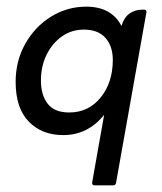

<svg xmlns="http://www.w3.org/2000/svg" viewBox="-20 -397 488 577"><path d="M293 -52Q244 9 170 9Q106 9 66.5 -31.5Q27 -72 27 -151Q27 -214 56 -265.5Q85 -317 133.5 -347Q182 -377 239 -377Q315 -377 345 -319Q353 -345 369.5 -356.5Q386 -368 408 -368H413Q421 -368 420 -360L329 151Q328 160 320 160H264Q256 160 257 151ZM188 -59Q246 -59 282.5 -104Q319 -149 319 -217Q319 -258 297 -283Q275 -308 232 -308Q195 -308 166 -287.5Q137 -267 120 -232.5Q103 -198 103 -155Q103 -111 123.5 -85Q144 -59 188 -59Z"/></svg>

Font: Zain
Style: Italic
Weight: 400
Italic angle: -10°
Designer: Zain,Boutros
Foundry: Mobile Telecommunications Company (Zain), 2024
Version: Version 1.51; ttfautohint (v1.8.4)